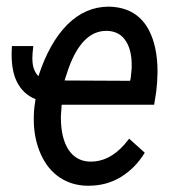

<svg xmlns="http://www.w3.org/2000/svg" viewBox="-20 -559 547 588"><path d="M310.1 -464.4Q307.6 -464.4 305.2 -464.4Q231.4 -464.4 189.9 -349.6L177.7 -312.5L378.4 -311.5L380.4 -320.3L383.3 -350.1Q383.3 -354 383.3 -357.4Q383.8 -403.8 366.2 -432.1Q347.7 -462.4 310.1 -464.4ZM247.6 9.8Q200.2 9.3 163.1 -15.4Q126 -40 105.2 -86.2Q84.5 -132.3 83.5 -187.5Q83.5 -192.4 83.5 -197.3Q83.5 -221.7 87.4 -245.6L88.9 -255.4Q50.3 -270.5 31.2 -309.6Q15.6 -341.3 15.6 -393.1Q15.6 -404.8 16.6 -418H82Q79.1 -394.5 79.1 -380.4Q79.1 -374 79.6 -369.6Q81.5 -342.3 97.7 -325.7Q130.9 -428.2 186.5 -483.9Q241.7 -538.6 313 -538.6Q314.5 -538.6 315.4 -538.6Q428.7 -535.2 455.6 -410.6Q462.4 -377.9 462.4 -341.3Q462.4 -338.9 462.4 -336.4Q461.9 -306.6 458.5 -278.8L452.1 -238.3H168.9L166.5 -203.1Q166.5 -199.2 166.5 -195.8Q167 -137.7 188.5 -102.5Q211.9 -65.4 255.4 -64Q256.8 -64 258.3 -64Q314 -64 359.9 -115.2L375.5 -134.3L423.3 -91.3Q394.5 -43.9 349.6 -16.6Q306.2 9.8 251.5 9.8Q249.5 9.8 247.6 9.8Z"/></svg>

Font: MAUL Condensed Italic
Style: Condenced Regular Italic
Weight: 400
Italic angle: -12°
Designer: MAUL
Version: Version 1.0; 2020; ttfautohint (v1.8.3)